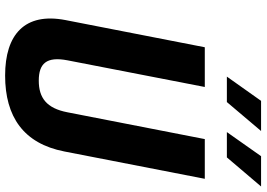

<svg xmlns="http://www.w3.org/2000/svg" viewBox="-158 -820 990 713"><g transform="rotate(90 336.5 -464.0)"><path d="M280 -113.5C216.5 -113.5 189.5 -142 204.5 -220L303.5 -730H156L55 -212.5C26 -61.5 108.5 11.5 261 11.5C414 11.5 513.5 -57 543 -208.5L644.5 -730H497L397.5 -220C382.5 -142 343.5 -113.5 280 -113.5ZM265 -812H359.5L467 -939H355ZM471 -812H565L673 -939H560.5Z"/></g></svg>

Font: Monaspace Neon
Style: Bold Italic
Weight: 700
Italic angle: -11°
Designer: Riley Cran & the Lettermatic Team
Foundry: Lettermatic
Version: Version 1.200 (Monaspace Neon)